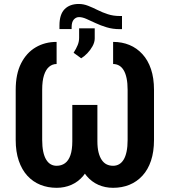

<svg xmlns="http://www.w3.org/2000/svg" viewBox="-20 -918 848 949"><path d="M572.3 -838.9H583V-773.9H571.8Q537.1 -773.9 507.3 -783Q477.5 -792 452.6 -803.7Q427.7 -815.4 407.2 -824.5Q386.7 -833.5 370.6 -833.5Q355.5 -833.5 344.7 -821.3Q334 -809.1 334 -783.2V-774.4H273.9V-792Q273.9 -846.7 299.3 -872.6Q324.7 -898.4 369.6 -898.4Q392.6 -898.4 415.5 -889.4Q438.5 -880.4 462.4 -868.4Q486.3 -856.4 513.2 -847.7Q540 -838.9 572.3 -838.9ZM381.3 -629.9 343.8 -657.2Q356.9 -677.7 364 -695.3Q371.1 -712.9 371.1 -731.4V-777.8H448.2V-728Q448.2 -709.5 437.5 -689.9Q426.8 -670.4 411.4 -654.5Q396 -638.7 381.3 -629.9ZM259.8 -710.9V-601.6Q238.8 -601.6 222.7 -587.9Q206.5 -574.2 197.5 -546.1Q188.5 -518.1 188.5 -474.1V-226.1Q188.5 -193.4 193.6 -168.9Q198.7 -144.5 208.3 -128.9Q217.8 -113.3 230.7 -106Q243.7 -98.6 259.8 -98.6Q283.7 -98.6 301.3 -111.3Q318.8 -124 328.1 -150.9Q337.4 -177.7 337.4 -219.7V-399.4H442.4V-219.7Q442.4 -163.1 429 -120.1Q415.5 -77.1 390.9 -48.1Q366.2 -19 332.8 -4.4Q299.3 10.3 259.8 10.3Q216.3 10.3 179.4 -4.6Q142.6 -19.5 115.2 -49.3Q87.9 -79.1 72.8 -123.5Q57.6 -168 57.6 -226.1V-474.1Q57.6 -552.2 84.2 -604.7Q110.8 -657.2 156.5 -684.1Q202.1 -710.9 259.8 -710.9ZM539.1 -601.6V-710.9Q583 -710.9 619.6 -695.8Q656.2 -680.7 683.8 -650.6Q711.4 -620.6 726.3 -576.4Q741.2 -532.2 741.2 -474.1V-226.1Q741.2 -168 726.3 -123.5Q711.4 -79.1 683.8 -49.3Q656.2 -19.5 619.6 -4.6Q583 10.3 539.1 10.3Q499.5 10.3 466.3 -4.4Q433.1 -19 408.4 -48.1Q383.8 -77.1 370.1 -120.1Q356.4 -163.1 356.4 -219.7V-399.4H461.4V-219.7Q461.4 -188 467 -165.3Q472.7 -142.6 482.7 -127.7Q492.7 -112.8 506.8 -105.7Q521 -98.6 539.1 -98.6Q555.2 -98.6 568.4 -106Q581.5 -113.3 591.1 -128.9Q600.6 -144.5 605.7 -168.9Q610.8 -193.4 610.8 -226.1V-474.1Q610.8 -506.8 605.7 -531.2Q600.6 -555.7 591.1 -571.3Q581.5 -586.9 568.4 -594.2Q555.2 -601.6 539.1 -601.6Z"/></svg>

Font: Roboto Condensed SemiBold
Style: Regular
Weight: 600
Designer: Christian Robertson
Foundry: Google
Version: Version 3.008; 2023